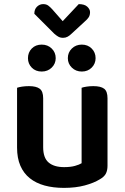

<svg xmlns="http://www.w3.org/2000/svg" viewBox="-20 -899 606 934"><path d="M503 -93Q503 -70 495 -54.5Q487 -39 466 -27Q437 -9 392.5 3Q348 15 291 15Q239 15 197 3.5Q155 -8 125 -32Q95 -56 79 -93Q63 -130 63 -181V-472Q71 -475 86.5 -477.5Q102 -480 121 -480Q156 -480 173 -467.5Q190 -455 190 -421V-183Q190 -131 216.5 -108.5Q243 -86 292 -86Q323 -86 344.5 -92Q366 -98 377 -105V-472Q385 -475 400.5 -477.5Q416 -480 434 -480Q470 -480 486.5 -467.5Q503 -455 503 -421ZM147 -832Q147 -854 160 -866.5Q173 -879 190 -879Q205 -879 214.5 -872Q224 -865 234 -854L285 -796L363 -879Q391 -879 404.5 -866.5Q418 -854 418 -840Q418 -825 411.5 -815Q405 -805 392 -794L328 -735Q319 -726 309 -720.5Q299 -715 287 -715Q273 -715 263 -721Q253 -727 244 -735ZM183 -551Q153 -551 134.5 -570Q116 -589 116 -616Q116 -644 134.5 -663Q153 -682 183 -682Q212 -682 231.5 -663Q251 -644 251 -616Q251 -589 231.5 -570Q212 -551 183 -551ZM378 -551Q349 -551 329.5 -570Q310 -589 310 -616Q310 -644 329.5 -663Q349 -682 378 -682Q407 -682 426 -663Q445 -644 445 -616Q445 -589 426 -570Q407 -551 378 -551Z"/></svg>

Font: Baloo 2 Latin SemiBold
Style: Regular
Weight: 400
Designer: Sarang Kulkarni and Ek Type
Foundry: Ek Type
Version: Version 1.001